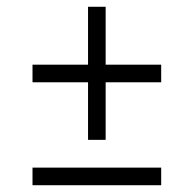

<svg xmlns="http://www.w3.org/2000/svg" viewBox="-20 -646 573 567"><path d="M76 -151H456V-99H76ZM76 -455H240V-626H292V-455H456V-403H292V-233H240V-403H76Z"/></svg>

Font: EncodeSans
Style: Light
Weight: 300
Designer: Pablo Impallari, Andres Torresi
Foundry: Pablo Impallari, Andres Torresi
Version: Version 1.000; ttfautohint (v1.4.1)